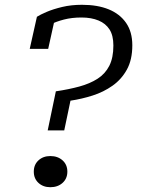

<svg xmlns="http://www.w3.org/2000/svg" viewBox="-20 -772 591 801"><path d="M213 -391Q267 -399 311 -411Q355 -423 387 -443.5Q419 -464 436 -497.5Q453 -531 453 -582Q453 -624 437 -649Q421 -674 391 -686.5Q361 -699 320 -699Q280 -699 247 -690.5Q214 -682 189.5 -669.5Q165 -657 151 -644Q153 -651 156.5 -658.5Q160 -666 167 -673Q174 -680 184 -684Q194 -688 208 -690L181 -568H104L134 -702Q148 -711 175 -722.5Q202 -734 239.5 -743Q277 -752 322 -752Q387 -752 433.5 -733Q480 -714 506 -676.5Q532 -639 532 -583Q532 -523 509.5 -482Q487 -441 449.5 -414.5Q412 -388 366.5 -373.5Q321 -359 274 -352L248 -228H179ZM261 -56Q261 -27 241 -9Q221 9 190 9Q160 9 140.5 -9Q121 -27 121 -56Q121 -85 140.5 -103Q160 -121 190 -121Q221 -121 241 -103Q261 -85 261 -56Z"/></svg>

Font: Roboto Serif 20pt Light
Style: Italic
Weight: 300
Italic angle: -10°
Version: Version 1.007